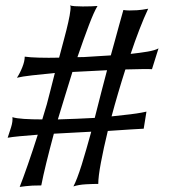

<svg xmlns="http://www.w3.org/2000/svg" viewBox="-20 -738 662 747"><path d="M556.6 -704.1Q540 -668.9 522.5 -623.5Q504.9 -578.1 488.3 -528.3Q524.4 -532.2 553.7 -537.1Q583 -542 596.7 -549.8L571.3 -468.8Q559.6 -469.7 532.2 -469.2Q504.9 -468.8 467.8 -467.8Q453.1 -421.9 439.5 -375.5Q425.8 -329.1 414.1 -285.2Q454.1 -289.1 488.8 -293.5Q523.4 -297.9 549.8 -303.7L539.1 -237.3Q526.4 -236.3 488.3 -234.4Q450.2 -232.4 399.4 -228.5Q382.8 -160.2 372.6 -105.5Q362.3 -50.8 362.3 -22.5Q342.8 -22.5 314.5 -21Q286.1 -19.5 265.6 -12.7Q272.5 -25.4 280.8 -47.4Q289.1 -69.3 297.9 -97.2Q306.6 -125 315.9 -157.7Q325.2 -190.4 335 -225.6Q298.8 -223.6 261.7 -221.7Q224.6 -219.7 189.5 -217.8Q172.9 -156.2 160.2 -104.5Q147.5 -52.7 140.6 -16.6Q101.6 -16.6 80.1 -13.7Q67.4 -11.7 56.6 -10.7Q69.3 -43 88.4 -97.7Q107.4 -152.3 127 -213.9Q86.9 -210.9 56.6 -208Q26.4 -205.1 9.8 -202.1Q15.6 -218.8 22.9 -242.2Q30.3 -265.6 28.3 -282.2Q43 -277.3 73.2 -275.4Q103.5 -273.4 144.5 -273.4Q164.1 -335 175.8 -384.8Q179.7 -400.4 184.1 -417.5Q188.5 -434.6 193.4 -454.1Q143.6 -449.2 104.5 -444.8Q65.4 -440.4 45.9 -435.5Q57.6 -453.1 66.9 -476.6Q76.2 -500 76.2 -517.6Q96.7 -514.6 132.3 -513.7Q168 -512.7 210 -513.7Q219.7 -550.8 229.5 -586.9Q239.3 -623 245.6 -651.4Q252 -679.7 253.9 -697.8Q255.9 -715.8 252 -717.8Q256.8 -714.8 271 -713.9Q285.2 -712.9 301.8 -712.9Q318.4 -712.9 334.5 -713.4Q350.6 -713.9 359.4 -714.8Q345.7 -692.4 325.7 -639.6Q305.7 -586.9 281.2 -515.6Q294.9 -515.6 307.6 -516.1Q320.3 -516.6 332 -517.6Q350.6 -518.6 370.6 -520Q390.6 -521.5 411.1 -522.5Q418 -548.8 426.8 -579.1Q433.6 -604.5 442.4 -636.2Q451.2 -668 460 -699.2Q469.7 -697.3 483.4 -697.3Q495.1 -697.3 513.2 -698.2Q531.2 -699.2 556.6 -704.1ZM348.6 -279.3Q362.3 -332 374.5 -380.9Q386.7 -429.7 396.5 -464.8Q363.3 -462.9 329.6 -461.4Q295.9 -460 261.7 -458Q248 -413.1 233.4 -366.2Q218.8 -319.3 205.1 -273.4Q276.4 -275.4 348.6 -279.3Z"/></svg>

Font: Mystery Quest
Style: Regular
Weight: 400
Designer: Squid
Foundry: Font Diner, Inc DBA Sideshow
Version: Version 1.000